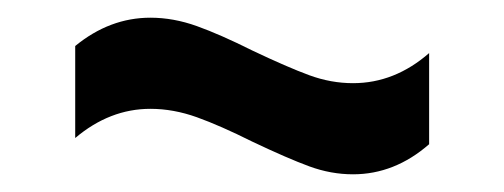

<svg xmlns="http://www.w3.org/2000/svg" viewBox="-20 -421 570 217"><path d="M379 -224Q354 -224 329.5 -233Q305 -242 265 -261Q229 -279 202.5 -288.5Q176 -298 150 -298Q104 -298 65 -265V-369Q104 -401 150 -401Q176 -401 202.5 -391.5Q229 -382 265 -364Q305 -345 329.5 -336Q354 -327 379 -327Q426 -327 465 -361V-258Q426 -224 379 -224Z"/></svg>

Font: Changa SemiBold
Style: Regular
Weight: 600
Designer: Eduardo Rodriguez Tunni
Foundry: Eduardo Rodriguez Tunni
Version: Version 2.002; ttfautohint (v1.5) -l 8 -r 50 -G 150 -x 14 -H